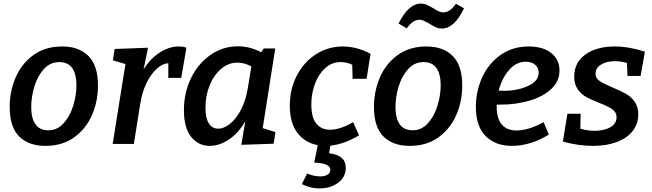

<svg xmlns="http://www.w3.org/2000/svg" viewBox="-20 -802 3634 1070"><path d="M526 -325Q526 -238 493 -161.5Q460 -85 394 -37Q328 11 233 11Q140 11 87 -41.5Q34 -94 34 -206Q34 -293 67 -370Q100 -447 166 -495Q232 -543 327 -543Q420 -543 473 -490Q526 -437 526 -325ZM154 -206Q154 -143 177.5 -109.5Q201 -76 249 -76Q300 -76 335.5 -116Q371 -156 388.5 -214.5Q406 -273 406 -327Q406 -389 382.5 -422.5Q359 -456 311 -456Q259 -456 223.5 -416Q188 -376 171 -318Q154 -260 154 -206Z M1019 -536 990 -368H918V-450Q884 -447 852 -417.5Q820 -388 795.5 -337Q771 -286 761 -220L726 0H608L679 -445L609 -466L619 -529L805 -536L780 -415Q818 -476 870.5 -509.5Q923 -543 975 -543Q1001 -543 1019 -536Z M1444 -88 1515 -66 1505 -1 1325 5 1347 -126Q1309 -60 1255.5 -24.5Q1202 11 1149 11Q1086 11 1045.5 -39Q1005 -89 1005 -188Q1005 -285 1044.5 -366.5Q1084 -448 1153 -496Q1222 -544 1306 -544Q1371 -544 1436 -511L1450 -532H1514ZM1362 -317 1381 -432Q1341 -453 1303 -453Q1253 -453 1212 -418Q1171 -383 1148 -325.5Q1125 -268 1125 -202Q1125 -143 1144 -114Q1163 -85 1196 -85Q1228 -85 1262 -112Q1296 -139 1323.5 -191.5Q1351 -244 1362 -317Z M1715 -220Q1715 -147 1743 -113Q1771 -79 1819 -79Q1875 -79 1948 -121L1981 -48Q1903 0 1821 10L1814 52Q1862 58 1884.5 78Q1907 98 1907 133Q1907 184 1865 216Q1823 248 1761 248Q1710 248 1662 224L1692 165Q1729 181 1765 181Q1790 181 1805.5 171.5Q1821 162 1821 144Q1821 108 1731 104L1751 7Q1680 -6 1637.5 -61.5Q1595 -117 1595 -213Q1595 -306 1634.5 -381.5Q1674 -457 1741.5 -500Q1809 -543 1890 -543Q1969 -543 2045 -502L2023 -363H1945L1943 -441Q1912 -456 1878 -456Q1830 -456 1793 -423Q1756 -390 1735.5 -335.5Q1715 -281 1715 -220Z M2556 -325Q2556 -238 2523 -161.5Q2490 -85 2424 -37Q2358 11 2263 11Q2170 11 2117 -41.5Q2064 -94 2064 -206Q2064 -293 2097 -370Q2130 -447 2196 -495Q2262 -543 2357 -543Q2450 -543 2503 -490Q2556 -437 2556 -325ZM2184 -206Q2184 -143 2207.5 -109.5Q2231 -76 2279 -76Q2330 -76 2365.5 -116Q2401 -156 2418.5 -214.5Q2436 -273 2436 -327Q2436 -389 2412.5 -422.5Q2389 -456 2341 -456Q2289 -456 2253.5 -416Q2218 -376 2201 -318Q2184 -260 2184 -206ZM2373 -670Q2352 -682 2341 -687Q2330 -692 2317 -692Q2281 -692 2247 -644L2201 -671Q2257 -782 2325 -782Q2343 -782 2356.5 -776Q2370 -770 2395 -756Q2412 -745 2424.5 -739Q2437 -733 2451 -733Q2469 -733 2486 -744.5Q2503 -756 2521 -781L2566 -756Q2512 -643 2443 -643Q2424 -643 2409 -650Q2394 -657 2373 -670Z M2748 -219V-209Q2748 -141 2776.5 -108Q2805 -75 2858 -75Q2926 -75 3009 -121L3039 -52Q2936 11 2832 11Q2742 11 2687 -43Q2632 -97 2632 -207Q2632 -294 2667.5 -371.5Q2703 -449 2770 -496Q2837 -543 2926 -543Q3006 -543 3052 -506.5Q3098 -470 3098 -409Q3098 -349 3052 -306Q3006 -263 2931 -241Q2856 -219 2771 -219ZM2759 -297Q2769 -296 2788 -296Q2864 -296 2923 -323Q2982 -350 2982 -397Q2982 -424 2962.5 -441Q2943 -458 2910 -458Q2857 -458 2817 -412Q2777 -366 2759 -297Z M3299 -392Q3299 -366 3321 -351Q3343 -336 3393 -315Q3438 -296 3467 -280Q3496 -264 3516.5 -235.5Q3537 -207 3537 -165Q3537 -111 3505 -71Q3473 -31 3416 -10Q3359 11 3286 11Q3203 11 3117 -13L3142 -168H3216L3214 -85Q3255 -73 3293 -73Q3347 -73 3381.5 -93Q3416 -113 3416 -148Q3416 -176 3393 -192.5Q3370 -209 3321 -228Q3277 -245 3248.5 -260.5Q3220 -276 3200 -304Q3180 -332 3180 -375Q3180 -454 3242.5 -498.5Q3305 -543 3405 -543Q3485 -543 3574 -514L3550 -379H3477L3474 -451Q3441 -461 3407 -461Q3360 -461 3329.5 -442Q3299 -423 3299 -392Z"/></svg>

Font: Bitter Pro SemiBold
Style: Italic
Weight: 600
Italic angle: -9°
Designer: Sol Matas, and Bitter project Authors
Foundry: Sol Matas
Version: Version 1.010